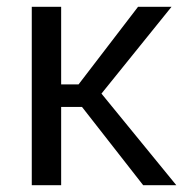

<svg xmlns="http://www.w3.org/2000/svg" viewBox="-20 -542 540 562"><path d="M210 -295H159V-522H73V0H159V-229H220L399 0H496L277 -268L482 -522H384Z"/></svg>

Font: Raleway Med
Style: Regular
Weight: 500
Designer: Matt McInerney, Pablo Impallari, Rodrigo Fuenzalida
Foundry: Matt McInerney, Pablo Impallari, Rodrigo Fuenzalida
Version: Version 3.00 July 28, 2015